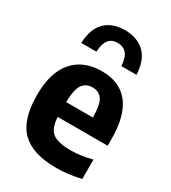

<svg xmlns="http://www.w3.org/2000/svg" viewBox="-197 -908 910 1019"><g transform="rotate(30 258.0 -398.0)"><path d="M312.5 10.5Q166.5 10.5 98.8 -56.5Q31 -123.5 31 -274.5Q31 -412.5 93.2 -484Q155.5 -555.5 269 -555.5Q377.5 -555.5 434 -483.5Q490.5 -411.5 490.5 -270V-228H184.5Q187.5 -160.5 220.2 -134.5Q253 -108.5 332.5 -108.5Q362.5 -108.5 395.2 -113.2Q428 -118 462 -126.5V-8Q421 1.5 385 6Q349 10.5 312.5 10.5ZM267.5 -456.5Q228.5 -456.5 207 -427.8Q185.5 -399 184 -318.5H348Q347 -399 326.5 -427.8Q306 -456.5 267.5 -456.5ZM96 -630.5Q100.5 -720 144.8 -762.8Q189 -805.5 265 -805.5Q339.5 -805.5 385 -762.8Q430.5 -720 435 -630.5H342Q339 -682 319.2 -704.8Q299.5 -727.5 265 -727.5Q229 -727.5 210.5 -704.8Q192 -682 189 -630.5Z"/></g></svg>

Font: Encode Sans SmCnd
Style: Bold
Weight: 700
Width: 4
Designer: Multiple Designers
Foundry: Impallari Type
Version: Version 3.002; ttfautohint (v1.8.3) -l 8 -r 50 -G 200 -x 14 